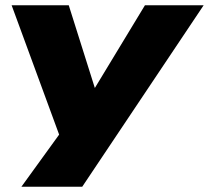

<svg xmlns="http://www.w3.org/2000/svg" viewBox="-20 -526 790 726"><path d="M61 180 213 -30 226 44 24 -506H240L340 -189H336L528 -506H750L291 180Z"/></svg>

Font: Nunito Sans 7pt Expanded Black
Style: Italic
Weight: 900
Width: 7
Italic angle: -9°
Designer: Vernon Adams
Foundry: Vernon Adams
Version: Version 3.101;gftools[0.9.27]